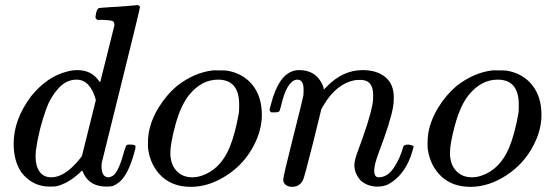

<svg xmlns="http://www.w3.org/2000/svg" viewBox="-20 -714 2130 745"><path d="M438 -688Q453 -689 472 -690.5Q491 -692 500.5 -693Q510 -694 511 -694Q523 -694 523 -686Q523 -679 449.5 -383.5Q376 -88 375 -83Q374 -78 374 -68Q374 -26 402 -26Q411 -27 422 -35Q443 -55 463 -131Q469 -151 473 -152Q475 -153 483 -153H487Q506 -153 506 -145Q506 -141 503 -129Q481 -45 449 -13Q436 0 417 8Q409 10 393 10Q330 10 305 -39Q300 -52 300 -51Q299 -52 296 -50Q294 -48 292 -46Q244 -1 197 9Q191 10 172 10Q106 10 63 -45Q33 -89 33 -157Q33 -250 101 -341Q163 -417 239 -436Q260 -442 280 -442Q335 -442 364 -400Q369 -394 369 -396Q370 -400 396.5 -505.5Q423 -611 424 -616Q424 -628 418 -632Q407 -636 378 -637H357Q351 -643 350.5 -645Q350 -647 353 -664Q358 -683 366 -683Q367 -683 376.5 -684Q386 -685 403.5 -686Q421 -687 438 -688ZM352 -326Q330 -405 277 -405Q237 -405 206.5 -371Q176 -337 160 -293Q131 -214 119 -129Q119 -126 118.5 -118Q118 -110 118 -106Q118 -70 133.5 -48Q149 -26 179 -26Q232 -26 290 -98L298 -109Z M807 -441H821Q853 -441 861 -440Q924 -429 960 -384Q996 -339 996 -268Q996 -209 965 -150Q928 -78 859.5 -33.5Q791 11 721 11Q651 11 608 -29Q565 -69 555 -134Q554 -140 554 -156Q554 -182 557 -198Q566 -249 596 -297.5Q626 -346 666 -380Q734 -433 807 -441ZM641 -120Q641 -77 664.5 -51.5Q688 -26 726 -26Q744 -26 762 -32Q835 -56 871 -142Q893 -196 907 -277Q908 -283 908 -308Q908 -405 826 -405Q763 -405 715 -347Q682 -307 661 -231Q641 -158 641 -120Z M1113 11Q1099 11 1089 3.5Q1079 -4 1079 -17Q1079 -30 1117 -180Q1155 -330 1157 -343Q1158 -348 1158 -366Q1158 -405 1134 -405Q1111 -405 1092 -368Q1081 -347 1071 -305Q1065 -285 1065 -284Q1063 -278 1046 -278H1032Q1026 -284 1026 -287Q1026 -291 1031 -308Q1061 -426 1123 -440Q1131 -442 1140 -442Q1199 -442 1225 -397Q1236 -378 1236 -369Q1236 -367 1237 -367L1248 -378Q1310 -442 1387 -442Q1442 -442 1475 -415Q1508 -388 1508 -336Q1508 -313 1505 -298Q1495 -241 1450 -123Q1432 -75 1432 -52Q1432 -26 1449 -26Q1483 -26 1507.5 -62Q1532 -98 1545 -145Q1547 -153 1565 -153Q1584 -150 1585 -145Q1585 -144 1581 -130Q1555 -37 1487 1Q1469 10 1444 10Q1406 10 1379 -14Q1355 -42 1355 -73Q1355 -92 1369 -129Q1413 -246 1425 -307Q1428 -322 1428 -345Q1428 -404 1379 -404Q1361 -404 1353 -402Q1283 -387 1234 -303L1227 -291L1194 -157Q1161 -26 1156 -16Q1143 11 1113 11Z M1892 -441H1906Q1938 -441 1946 -440Q2009 -429 2045 -384Q2081 -339 2081 -268Q2081 -209 2050 -150Q2013 -78 1944.5 -33.5Q1876 11 1806 11Q1736 11 1693 -29Q1650 -69 1640 -134Q1639 -140 1639 -156Q1639 -182 1642 -198Q1651 -249 1681 -297.5Q1711 -346 1751 -380Q1819 -433 1892 -441ZM1726 -120Q1726 -77 1749.5 -51.5Q1773 -26 1811 -26Q1829 -26 1847 -32Q1920 -56 1956 -142Q1978 -196 1992 -277Q1993 -283 1993 -308Q1993 -405 1911 -405Q1848 -405 1800 -347Q1767 -307 1746 -231Q1726 -158 1726 -120Z"/></svg>

Font: MathJax_Math
Style: Regular
Weight: 400
Version: Version 1.1